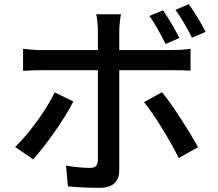

<svg xmlns="http://www.w3.org/2000/svg" viewBox="-20 -847 1040 916"><path d="M758 -798 693 -771C720 -733 750 -678 770 -637L836 -666C816 -705 783 -762 758 -798ZM881 -827 817 -800C845 -762 875 -710 896 -667L961 -695C943 -732 907 -790 881 -827ZM330 -363 241 -406C201 -323 118 -208 52 -146L138 -87C194 -147 286 -276 330 -363ZM753 -407 667 -360C718 -298 792 -175 833 -93L925 -145C885 -217 806 -343 753 -407ZM90 -614V-509C117 -511 149 -512 180 -512H447V-508C447 -460 447 -130 447 -83C446 -56 435 -46 409 -46C383 -46 338 -49 295 -57L304 42C349 47 408 49 455 49C521 49 549 18 549 -36C549 -113 549 -426 549 -508V-512H801C826 -512 860 -512 889 -510V-614C863 -610 826 -608 800 -608H549V-700C549 -723 554 -765 557 -779H439C443 -763 447 -725 447 -701V-608H179C148 -608 118 -611 90 -614Z"/></svg>

Font: Noto Sans CJK SC Medium
Style: Regular
Weight: 500
Designer: Ryoko NISHIZUKA 西塚涼子 (kana, bopomofo & ideographs); Paul D. Hunt (Latin, Greek & Cyrillic); Sandoll Communications 산돌커뮤니
Foundry: Adobe
Version: Version 2.004;hotconv 1.0.118;makeotfexe 2.5.65603